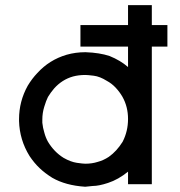

<svg xmlns="http://www.w3.org/2000/svg" viewBox="-20 -710 686 733"><path d="M468.8 -614.3V-619.1V-630.9V-643.6V-656.2V-668V-690.4H487.3H490.2H493.2H502.9H512.7H518.6H525.4H533.2H541H559.6V-668V-665V-661.1V-643.6V-625V-614.3H560.5H569.3H578.1H588.9H599.6H619.1V-595.7V-593.8V-589.8V-586.9V-585.9V-579.1V-574.2V-568.4V-563.5V-556.6V-549.8V-532.2H599.6H596.7H593.8H579.1H565.4H559.6V-6.8H541H538.1H534.2H525.4H515.6H508.8H502.9H495.1H487.3H468.8V-24.4V-27.3V-31.2V-51.8V-54.7Q431.6 -24.4 392.6 -11.7Q357.4 0 334 0Q314.5 2 305.7 2.9H304.7Q230.5 -2 179.7 -31.2Q151.4 -48.8 130.9 -68.4Q110.4 -87.9 92.8 -114.3Q54.7 -175.8 52.7 -248V-249V-254.9Q52.7 -323.2 85.9 -382.8Q102.5 -410.2 122.1 -430.7Q168 -481.4 234.4 -501Q268.6 -510.7 305.7 -510.7H306.6Q360.4 -508.8 398.4 -496.1Q439.5 -479.5 468.8 -454.1V-463.9V-493.2V-523.4V-532.2H451.2H413.1H384.8H357.4H332H307.6H287.1V-549.8V-552.7V-555.7V-563.5V-571.3V-576.2V-582V-588.9V-595.7V-614.3H307.6H311.5H314.5H356.4H397.5H425.8H454.1ZM141.6 -253.9Q141.6 -252.9 141.6 -250V-247.1V-241.2Q143.6 -221.7 149.4 -203.1Q154.3 -184.6 163.1 -168.9Q186.5 -129.9 222.7 -107.4Q250 -91.8 273.4 -88.4Q296.9 -85 305.7 -85Q331.1 -85 352.5 -91.8Q375 -97.7 395.5 -111.3Q425.8 -132.8 448.2 -168.9Q468.8 -209 468.8 -255.9Q468.8 -302.7 447.3 -340.8Q436.5 -359.4 421.4 -375.5Q406.2 -391.6 387.7 -401.4Q361.3 -418 337.9 -420.9Q314.5 -423.8 305.7 -423.8Q280.3 -423.8 258.8 -418Q216.8 -406.2 186.5 -372.1Q173.8 -357.4 163.1 -339.8Q156.2 -326.2 148.9 -302.2Q141.6 -278.3 141.6 -253.9Z"/></svg>

Font: LeFont
Style: Default
Weight: 400
Designer: Leryon MEDIA
Version: Version 1.0